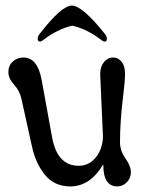

<svg xmlns="http://www.w3.org/2000/svg" viewBox="-20 -662 539 688"><path d="M349 -171 339 -396Q339 -423 352.5 -439.5Q366 -456 385 -456Q404 -456 416 -440.5Q428 -425 428 -398.5Q428 -372 422 -324Q410 -228 410 -152Q410 -122 429.5 -94.5Q449 -67 449 -45Q449 -23 434 -8.5Q419 6 400 6Q350 6 350 -73Q303 6 232 6Q175 6 141.5 -35Q108 -76 95 -135L57 -307Q51 -336 30.5 -358.5Q10 -381 10 -404Q10 -427 26 -441.5Q42 -456 64 -456Q114 -456 129 -377L167 -168Q186 -68 262 -68Q299 -68 323 -97.5Q347 -127 349 -171ZM357 -539Q363 -532 363 -522.5Q363 -513 354 -513Q351 -513 344 -518Q292 -558 239 -570Q186 -558 134 -518Q127 -513 124 -513Q115 -513 115 -522.5Q115 -532 121 -539Q200 -642 237.5 -642Q275 -642 357 -539Z"/></svg>

Font: Macondo
Style: Regular
Weight: 400
Version: Version 2.001